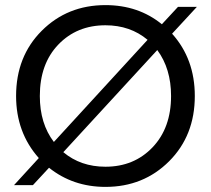

<svg xmlns="http://www.w3.org/2000/svg" viewBox="-20 -725 826 752"><path d="M743 -349Q743 -194 642.5 -93.5Q542 7 393 7Q266 7 172 -68L109 0H35L132 -106Q43 -206 43 -349Q43 -504 143.5 -604.5Q244 -705 393 -705Q522 -705 614 -630L677 -698H751L654 -593Q743 -494 743 -349ZM136 -349Q136 -241 191 -169L558 -569Q490 -626 393 -626Q281 -626 208.5 -550.5Q136 -475 136 -349ZM393 -72Q505 -72 577.5 -148Q650 -224 650 -349Q650 -456 596 -529L228 -129Q296 -72 393 -72Z"/></svg>

Font: SVN-Poppins
Style: Regular
Weight: 400
Designer: Ninad Kale (Devanagari), Jonny Pinhorn (Latin)
Foundry: Indian Type Foundry
Version: Version 3.002 2017